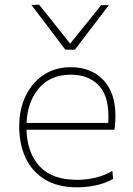

<svg xmlns="http://www.w3.org/2000/svg" viewBox="-20 -791 568 820"><path d="M309 9Q226 9 171.2 -24.8Q116.5 -58.5 89.2 -117.2Q62 -176 62 -251Q62 -324.5 89.8 -381.8Q117.5 -439 167 -471.5Q216.5 -504 282 -504Q370 -504 421.5 -449.2Q473 -394.5 473 -297Q473 -262.5 469 -237H93Q96 -138.5 149 -80.8Q202 -23 309 -23Q349 -23 387.2 -32Q425.5 -41 460 -61L463 -27Q434.5 -10 394 -0.5Q353.5 9 309 9ZM283 -472Q195 -472 146 -414Q97 -356 93.5 -266H442Q443 -273.5 443 -281Q443 -288 443 -295Q443 -386 399 -429Q355 -472 283 -472ZM259 -579Q223 -626.5 186.8 -674.2Q150.5 -722 114 -770L147 -771Q180.5 -729 213.5 -688Q246 -646.5 279.5 -604.5Q313 -646.5 346 -687Q378.5 -727.5 412 -769H445Q409 -722 372.5 -674.2Q336 -626.5 300 -579Z"/></svg>

Font: Heraclito Thin
Style: Regular
Weight: 100
Designer: Kostas Bartsokas (font) & Cristiano Sobral (main changes)
Foundry: Kostas Bartsokas (font) & Cristiano Sobral (main changes)
Version: Version 1.00;July 8, 2020;FontCreator 13.0.0.2655 64-bit